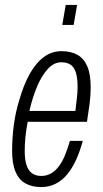

<svg xmlns="http://www.w3.org/2000/svg" viewBox="-20 -745 415 777"><path d="M147 12Q109 12 82.5 -3Q56 -18 42.5 -50.5Q29 -83 29 -135Q29 -187 36 -239.5Q43 -292 58 -340Q75 -400 99.5 -444.5Q124 -489 156.5 -513.5Q189 -538 229 -538Q267 -538 293.5 -523Q320 -508 333.5 -476Q347 -444 347 -391Q347 -359 342.5 -324.5Q338 -290 332 -252H92Q86 -221 83 -191.5Q80 -162 80 -134Q80 -99 87.5 -76.5Q95 -54 110 -43.5Q125 -33 147 -33Q169 -33 187 -43.5Q205 -54 219 -73Q233 -92 243.5 -118Q254 -144 263 -175H315Q304 -134 288.5 -99.5Q273 -65 252.5 -40Q232 -15 205.5 -1.5Q179 12 147 12ZM99 -296H285Q288 -322 291 -346.5Q294 -371 294 -393Q294 -428 287.5 -450Q281 -472 266.5 -482.5Q252 -493 228 -493Q198 -493 173 -465.5Q148 -438 129.5 -393.5Q111 -349 99 -296ZM232 -644 246 -725H292L278 -644Z"/></svg>

Font: Archivo ExtraCondensed ExtraLight
Style: Italic
Weight: 250
Width: 2
Italic angle: -10°
Designer: Hector Gatti
Foundry: Omnibus-Type
Version: Version 2.001